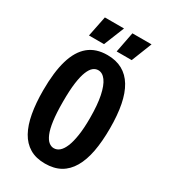

<svg xmlns="http://www.w3.org/2000/svg" viewBox="-208 -941 923 1051"><g transform="rotate(30 254.0 -415.5)"><path d="M251 13Q194 13 154.5 -10.5Q115 -34 90.5 -78Q66 -122 54.5 -185.5Q43 -249 43 -329Q43 -445 65.5 -521Q88 -597 134 -635Q180 -673 252 -673Q307 -673 347 -651Q387 -629 413 -586Q439 -543 451.5 -479.5Q464 -416 464 -332Q464 -249 452 -185Q440 -121 414 -76.5Q388 -32 348 -9.5Q308 13 251 13ZM251 -84Q271 -84 287 -98Q303 -112 315 -141Q327 -170 334 -216Q341 -262 341 -325Q341 -409 329.5 -464.5Q318 -520 297.5 -548Q277 -576 250 -576Q233 -576 218.5 -564.5Q204 -553 192.5 -525Q181 -497 174.5 -450Q168 -403 168 -331Q168 -259 174.5 -211Q181 -163 193 -135Q205 -107 220 -95.5Q235 -84 251 -84ZM205 -715H110L136 -844H257ZM380 -715H285L310 -844H431Z"/></g></svg>

Font: Bricolage Grotesque Condensed SemiBold
Style: Regular
Weight: 600
Width: 3
Designer: Mathieu Triay
Foundry: Atelier Triay
Version: Version 1.000;gftools[0.9.30]